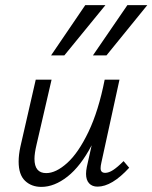

<svg xmlns="http://www.w3.org/2000/svg" viewBox="-20 -726 597 752"><path d="M53 -93Q53 -120 60 -152L120 -414H182L123 -159Q115 -125 115 -104Q115 -48 161 -48Q199 -48 243 -87.5Q287 -127 326.5 -209.5Q366 -292 390 -414H448L377 -89Q374 -76 374 -67Q374 -49 392 -49Q406 -49 423 -60Q440 -71 464 -95L486 -69Q418 5 362 5Q341 5 329 -8Q317 -21 317 -45Q317 -57 320 -72L339 -157Q296 -75 244.5 -34.5Q193 6 142 6Q103 6 78 -18Q53 -42 53 -93ZM314 -706H393L232 -509H180ZM479 -706H557L397 -509H344Z"/></svg>

Font: LXGW Bright GB
Style: Italic
Weight: 400
Italic angle: -12°
Designer: Christian Thalmann (Catharsis Fonts)
Foundry: LXGW / Christian Thalmann (Catharsis Fonts) / Fontworks Inc.
Version: Version 5.510